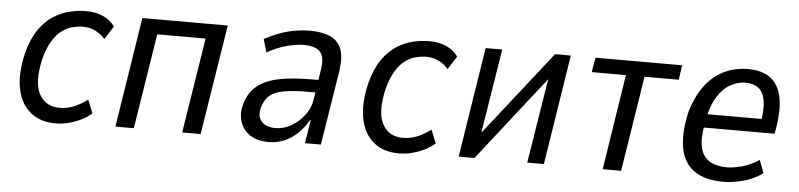

<svg xmlns="http://www.w3.org/2000/svg" viewBox="-37 -679 3589 862"><g transform="rotate(5 1757.0 -248.0)"><path d="M228 9Q158 9 113.5 -28.5Q69 -66 56 -134.5Q43 -203 66 -297Q83 -360 111.5 -401Q140 -442 175.5 -464.5Q211 -487 248.5 -496Q286 -505 322 -505Q366 -505 399 -490Q432 -475 452 -447L414 -387Q396 -409 370 -421.5Q344 -434 317 -434Q293 -434 268.5 -428Q244 -422 221 -405.5Q198 -389 178.5 -358Q159 -327 145 -276Q120 -168 148.5 -115Q177 -62 241 -62Q276 -62 308 -76Q340 -90 366 -110L390 -50Q370 -32 343.5 -19Q317 -6 288 1.5Q259 9 228 9Z M498 0 576 -496H961L882 0H799L867 -429H649L581 0Z M1189 9Q1135 9 1102.5 -14Q1070 -37 1059.5 -74.5Q1049 -112 1061 -152Q1076 -204 1112.5 -233.5Q1149 -263 1209.5 -275.5Q1270 -288 1360 -288H1402L1394 -231H1347Q1284 -231 1241.5 -224Q1199 -217 1175.5 -198.5Q1152 -180 1142 -144Q1130 -106 1149.5 -81Q1169 -56 1215 -56Q1250 -56 1284 -75Q1318 -94 1343.5 -127.5Q1369 -161 1375 -204L1395 -335Q1404 -393 1382.5 -416Q1361 -439 1311 -439Q1278 -439 1236 -428.5Q1194 -418 1144 -391L1127 -450Q1163 -469 1197.5 -481.5Q1232 -494 1265.5 -499.5Q1299 -505 1330 -505Q1383 -505 1419.5 -490Q1456 -475 1471.5 -439Q1487 -403 1478 -338L1424 0H1352L1369 -105H1366Q1347 -72 1320.5 -46Q1294 -20 1261.5 -5.5Q1229 9 1189 9Z M1775 9Q1705 9 1660.5 -28.5Q1616 -66 1603 -134.5Q1590 -203 1613 -297Q1630 -360 1658.5 -401Q1687 -442 1722.5 -464.5Q1758 -487 1795.5 -496Q1833 -505 1869 -505Q1913 -505 1946 -490Q1979 -475 1999 -447L1961 -387Q1943 -409 1917 -421.5Q1891 -434 1864 -434Q1840 -434 1815.5 -428Q1791 -422 1768 -405.5Q1745 -389 1725.5 -358Q1706 -327 1692 -276Q1667 -168 1695.5 -115Q1724 -62 1788 -62Q1823 -62 1855 -76Q1887 -90 1913 -110L1937 -50Q1917 -32 1890.5 -19Q1864 -6 1835 1.5Q1806 9 1775 9Z M2045 0 2123 -496H2198L2134 -98H2123L2436 -496H2507L2429 0H2354L2418 -399H2429L2116 0Z M2694 0 2761 -430H2607L2618 -496H3009L2999 -430H2845L2777 0Z M3238 9Q3155 9 3106.5 -25Q3058 -59 3045.5 -126.5Q3033 -194 3056 -293Q3079 -368 3116 -414.5Q3153 -461 3201.5 -483Q3250 -505 3306 -505Q3363 -505 3400.5 -481Q3438 -457 3453 -404Q3468 -351 3455 -262L3449 -226H3112L3122 -287H3403L3382 -264Q3394 -334 3386.5 -372.5Q3379 -411 3356 -427Q3333 -443 3299 -443Q3266 -443 3232.5 -425Q3199 -407 3173.5 -366.5Q3148 -326 3135 -259L3132 -238Q3120 -173 3130 -133.5Q3140 -94 3170.5 -75.5Q3201 -57 3248 -57Q3277 -57 3316 -67.5Q3355 -78 3393 -103L3415 -45Q3372 -15 3325.5 -3Q3279 9 3238 9Z"/></g></svg>

Font: Nunito Sans 7pt Condensed
Style: Italic
Weight: 400
Width: 3
Italic angle: -9°
Designer: Vernon Adams
Foundry: Vernon Adams
Version: Version 3.101;gftools[0.9.27]